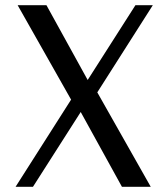

<svg xmlns="http://www.w3.org/2000/svg" viewBox="-20 -720 649 740"><path d="M450 0 267 -332 502 -700H569L355 -364L561 0ZM40 0 254 -336 48 -700H159L342 -368L107 0Z"/></svg>

Font: Sutasoma
Style: Regular
Weight: 400
Designer: Izhar Fathurrohim, Akbar Rohmanto, Arusyal Khofiqoini
Foundry: Kiwari Kolektiv
Version: Version 1.102